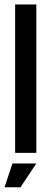

<svg xmlns="http://www.w3.org/2000/svg" viewBox="-20 -676 228 849"><path d="M140.6 0H46.9V-656.2H140.6ZM35.2 46.9H140.6L70.3 152.3L0 151.9Z"/></svg>

Font: Lambda
Style: Regular
Weight: 400
Designer: GGBotNet
Version: 0.22